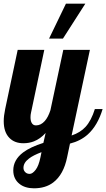

<svg xmlns="http://www.w3.org/2000/svg" viewBox="-28 -770 576 1040"><path d="M329.1 -750H434.1L313 -561H237.8ZM77.1 225.6Q61.5 213.4 52.7 195.1Q43.9 176.8 43.9 152.8Q43.9 96.2 97.2 55.7Q137.2 25.9 207 3.9L219.2 -49.8Q189.9 -17.6 155.8 -4.4Q129.4 5.9 99.1 5.9Q51.3 5.9 23.4 -22.5Q-7.8 -53.7 -7.8 -113.8Q-7.8 -142.1 0 -179.2L67.9 -500H211.9L140.1 -160.2Q137.2 -147.9 137.2 -134.8Q137.2 -115.7 143.6 -104.5Q150.9 -90.8 167 -90.8Q193.4 -90.8 214.4 -114.3Q232.4 -134.3 245.1 -172.9L314.9 -500H459L359.9 -36.1Q407.2 -51.8 435.5 -83Q466.3 -116.7 485.8 -179.2H527.8Q501 -90.3 447.8 -42Q408.7 -6.8 351.1 7.8L335.9 80.1Q316.9 175.8 259.8 218.8Q218.3 250 155.8 250Q132.3 250 112.1 243.9Q91.8 237.8 77.1 225.6ZM165 149.9Q181.6 128.4 190.9 83L196.8 54.2Q151.4 71.3 128.9 88.9Q99.1 111.3 99.1 139.2Q99.1 152.3 107.4 161.1Q116.7 171.9 132.8 171.9Q147.9 171.9 165 149.9Z"/></svg>

Font: Pattaya
Style: Regular
Weight: 400
Designer: Pablo Impallari / Thai characters Designed by Thanarat Vachiruckul and Suppakit Chalermlarp
Foundry: Pablo Impallari
Version: Version 1.007;September 16, 2023;FontCreator 15.0.0.2934 64-